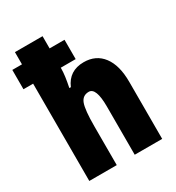

<svg xmlns="http://www.w3.org/2000/svg" viewBox="-188 -870 899 981"><g transform="rotate(-30 261.0 -380.0)"><path d="M213 -760V-688H301V-574H213V-567Q213 -530 199 -462H208Q241 -540 328 -540Q400 -540 440 -487Q480 -434 480 -337V0H318V-285Q318 -396 275 -396Q238 -396 225 -360.5Q212 -325 212 -230V0H50V-574H-7V-688H50V-760Z"/></g></svg>

Font: Noto Sans Thai Looped ExtraCondensed Black
Style: Regular
Weight: 900
Width: 2
Designer: Sasikarn Vongin, Ben Mitchell
Foundry: The Fontpad Ltd
Version: Version 1.001; ttfautohint (v1.8.4.7-5d5b)